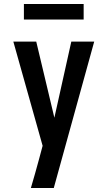

<svg xmlns="http://www.w3.org/2000/svg" viewBox="-20 -729 540 964"><path d="M135 215Q146 179 156 142.5Q166 106 176 70L194 3L47 -520H162L253 -138L338 -520H453L250 215ZM100 -631V-709H400V-631Z"/></svg>

Font: Iosevka
Style: Bold
Weight: 700
Monospace: yes
Designer: Belleve Invis
Foundry: Belleve Invis
Version: Version 32.5.0; ttfautohint (v1.8.4)